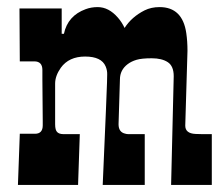

<svg xmlns="http://www.w3.org/2000/svg" viewBox="-20 -524 628 544"><path d="M100.1 -325.7Q100.1 -350.1 77.1 -350.1H36.1L35.2 -500H154.8V-428.2H161.1Q171.9 -479.5 222.7 -498Q238.3 -503.9 256.8 -503.9Q288.1 -503.9 314 -474.1Q325.2 -461.4 333 -444.8Q353 -476.1 389.6 -494.6Q408.2 -503.9 432.1 -503.9Q497.1 -503.9 507.8 -430.2Q511.2 -407.2 511.2 -379.9L504.9 -168Q504.9 -146 533.7 -144.5Q542 -144 550.8 -144H580.1V0H464.8L472.2 -308.1Q472.2 -336.9 455.3 -347.9Q438.5 -358.9 409.9 -358.9Q381.3 -358.9 366.7 -354.5Q352.1 -350.1 341.8 -342.3Q319.8 -325.7 319.8 -298.8L315.9 -171.9Q315.9 -149.9 334 -145.5Q338.9 -144 342.8 -144H390.1V0H271Q283.2 -278.8 283.2 -290Q283.2 -301.3 283.7 -312.7Q284.2 -324.2 279.3 -335.9Q267.6 -363.8 221.2 -363.8Q175.3 -363.8 152.3 -332Q136.2 -309.1 136.2 -287.1V-171.9Q136.2 -155.3 142.1 -149.7Q147.9 -144 159.2 -144H206.1L201.2 0H30.8L36.1 -145H79.1Q101.1 -145 101.1 -168.9V-181.6L100.1 -297.9Z"/></svg>

Font: Smokum
Style: Regular
Weight: 400
Designer: Astigmatic (AOETI)
Foundry: Astigmatic (AOETI)
Version: Version 1.001